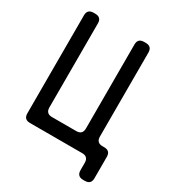

<svg xmlns="http://www.w3.org/2000/svg" viewBox="-199 -827 989 1083"><g transform="rotate(30 295.5 -286.0)"><path d="M90 9H430Q470 9 470 49V97Q470 137 510 137H521Q561 137 561 97V-42Q561 -82 521 -82H510Q470 -82 470 -122V-669Q470 -709 430 -709H419Q379 -709 379 -669V-122Q379 -82 339 -82H181Q141 -82 141 -122V-669Q141 -709 101 -709H90Q50 -709 50 -669V-31Q50 9 90 9Z"/></g></svg>

Font: WD-XL Lubrifont TC
Style: Regular
Weight: 400
Designer: [WD-XL Lubrifont] Copyright 2020-2022 (c) NightFurySL2001, Skr-ZERO; [ZCOOL QingKe HuangYou] Copyright 2018-2022 (c) The
Version: Version 2.001;hotconv 1.1.1;makeotfexe 2.6.0